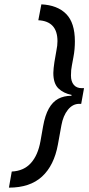

<svg xmlns="http://www.w3.org/2000/svg" viewBox="-20 -732 407 882"><path d="M21 130 34 56Q89 53.5 121.8 17.2Q154.5 -19 166 -84L178 -152Q187 -202.5 204.2 -233.2Q221.5 -264 247.2 -278Q273 -292 308 -292L309 -296Q271.5 -303.5 248.2 -326Q225 -348.5 225 -397Q225 -407.5 226.5 -420.2Q228 -433 230 -447L239 -499Q241.5 -511 242.8 -522.2Q244 -533.5 244 -543Q244 -634.5 156 -639L170 -712Q243.5 -708.5 283.8 -668Q324 -627.5 324 -542Q324 -525.5 322.5 -507Q321 -488.5 317 -468L310 -430Q308 -420.5 307 -410Q306 -399.5 306 -385Q306 -358 318.8 -342.5Q331.5 -327 356 -327H366L353 -255H344Q314 -255 292 -227.8Q270 -200.5 262 -156L246 -68Q228.5 28 173.2 79Q118 130 21 130Z"/></svg>

Font: Overpass
Style: Italic
Weight: 400
Italic angle: -10°
Designer: Delve Withrington, Dave Bailey, Thomas Jockin
Foundry: Delve Fonts LLC
Version: Version 4.000